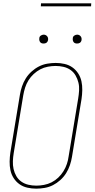

<svg xmlns="http://www.w3.org/2000/svg" viewBox="-20 -1119 565 1147"><path d="M196 8Q169 8 143 2Q117 -4 96.5 -18.5Q76 -33 62 -54.5Q48 -76 42.5 -101.5Q37 -127 37.5 -154Q38 -181 42 -208L99 -553Q103 -578 111.5 -603Q120 -628 134 -650.5Q148 -673 168.5 -691.5Q189 -710 212.5 -722Q236 -734 262 -738.5Q288 -743 313 -743Q340 -743 366 -737Q392 -731 412.5 -716.5Q433 -702 447 -680.5Q461 -659 466.5 -633.5Q472 -608 471.5 -581Q471 -554 467 -527L410 -182Q406 -157 397.5 -132Q389 -107 375 -84.5Q361 -62 340.5 -43.5Q320 -25 296.5 -13Q273 -1 247 3.5Q221 8 196 8ZM197 -10Q219 -10 243 -14.5Q267 -19 288.5 -30Q310 -41 328 -58Q346 -75 359 -96Q372 -117 379.5 -139.5Q387 -162 390 -185L447 -530Q451 -554 452.5 -578.5Q454 -603 448.5 -625.5Q443 -648 431.5 -668Q420 -688 401.5 -701Q383 -714 360 -719.5Q337 -725 312 -725Q290 -725 266 -720.5Q242 -716 221 -705Q200 -694 181.5 -677Q163 -660 150 -639Q137 -618 130 -595.5Q123 -573 119 -550L62 -205Q58 -181 57 -156.5Q56 -132 61 -109.5Q66 -87 77.5 -67Q89 -47 107.5 -34Q126 -21 149 -15.5Q172 -10 197 -10ZM440 -859Q434 -859 428.5 -861Q423 -863 419.5 -868Q416 -873 415 -879Q414 -885 415 -891Q415 -896 417.5 -900Q420 -904 424 -906.5Q428 -909 432 -910.5Q436 -912 441 -912Q447 -912 452.5 -909.5Q458 -907 462 -902Q466 -897 467 -891Q468 -885 467 -879Q466 -874 463.5 -870Q461 -866 457.5 -863.5Q454 -861 449.5 -860Q445 -859 440 -859ZM240 -859Q234 -859 228.5 -861Q223 -863 219.5 -868Q216 -873 215 -879Q214 -885 215 -891Q215 -896 217.5 -900Q220 -904 224 -906.5Q228 -909 232 -910.5Q236 -912 241 -912Q247 -912 252.5 -909.5Q258 -907 262 -902Q266 -897 267 -891Q268 -885 267 -879Q266 -874 263.5 -870Q261 -866 257.5 -863.5Q254 -861 249.5 -860Q245 -859 240 -859ZM224 -1081 225 -1099H525L524 -1081Z"/></svg>

Font: Iosevka Curly Thin
Style: Italic
Weight: 100
Italic angle: -9°
Monospace: yes
Designer: Belleve Invis
Foundry: Belleve Invis
Version: Version 22.1.2; ttfautohint (v1.8.4)